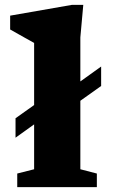

<svg xmlns="http://www.w3.org/2000/svg" viewBox="-20 -765 470 785"><path d="M308.5 -73 376 -55.5V0H50.5V-55.5L119.5 -73V-256.5L43.5 -202V-281.5L119.5 -335.5V-589.5Q110 -595 80.5 -611.2Q51 -627.5 21.5 -644.5V-701L273.5 -745H320.5L308.5 -612V-432L393.5 -493V-413.5L308.5 -353Z"/></svg>

Font: Newsreader Caption
Style: Bold
Weight: 700
Designer: Hugues Gentile
Foundry: Production Type
Version: Version 1.001